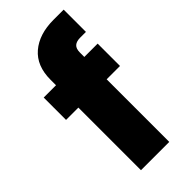

<svg xmlns="http://www.w3.org/2000/svg" viewBox="-225 -750 799 799"><g transform="rotate(-45 175.0 -350.0)"><path d="M16.5 -368.5V-500H89V-532.5Q89 -614 139.2 -657Q189.5 -700 274.5 -700H334V-569H300.5Q278 -569 266.8 -559Q255.5 -549 255.5 -525.5V-500H334V-368.5H255.5V0H89V-368.5Z"/></g></svg>

Font: Overused Grotesk ExtraBold
Style: Regular
Weight: 800
Version: Version 0.004